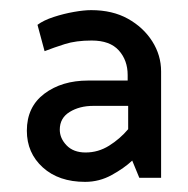

<svg xmlns="http://www.w3.org/2000/svg" viewBox="-20 -722 371 379"><path d="M98 -466Q98 -489 117.5 -501Q137 -513 164 -513H233V-467Q217 -448 195.5 -434.5Q174 -421 149 -421Q125 -421 111.5 -435Q98 -449 98 -466ZM68 -621Q86 -628 108 -635Q130 -642 161 -642Q197 -642 214.5 -622.5Q232 -603 232 -574V-563H154Q102 -563 67.5 -537Q33 -511 33 -464Q33 -420 64.5 -391.5Q96 -363 148 -363Q176 -363 200.5 -376.5Q225 -390 241 -405L255 -371H298V-581Q298 -613 280.5 -640.5Q263 -668 232.5 -685Q202 -702 160 -702Q146 -702 126 -698.5Q106 -695 86 -688.5Q66 -682 54 -673Z"/></svg>

Font: Catamaran Thin
Style: Regular
Weight: 400
Version: Version 2.000